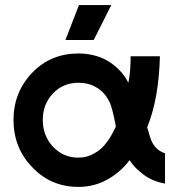

<svg xmlns="http://www.w3.org/2000/svg" viewBox="-20 -721 705 754"><path d="M288 -511Q180 -511 107 -436Q33 -359 33 -250Q33 -195 51.5 -148.5Q70 -102 107 -64Q180 13 288 13Q348 13 398 -14Q424 -28 446.5 -47Q469 -66 489 -92Q498 -78 509 -66Q520 -54 533 -44Q552 -27 576 -16Q600 -5 628 0V-119Q616 -123 606 -129.5Q596 -136 589 -145Q581 -154 575.5 -166.5Q570 -179 566 -194Q565 -198 563 -205Q561 -212 558 -221Q582 -280 594 -350Q606 -420 608 -500H493Q493 -471 491 -445Q489 -419 484 -396Q481 -402 478 -407Q475 -412 472 -417Q443 -460 396 -486Q347 -511 288 -511ZM288 -396Q328 -396 358 -378Q390 -360 408 -324Q415 -312 421.5 -287Q428 -262 435 -224Q426 -205 417.5 -190Q409 -175 401 -165Q380 -134 349 -118Q335 -110 320 -106Q305 -102 288 -102Q228 -102 188 -145Q148 -188 148 -250Q148 -312 188 -354Q228 -396 288 -396ZM237 -564H348L417 -701H290Z"/></svg>

Font: Unageo
Style: SemiBold
Weight: 600
Designer: Richard Sepsi
Foundry: Richard Sepsi
Version: Version 2.000